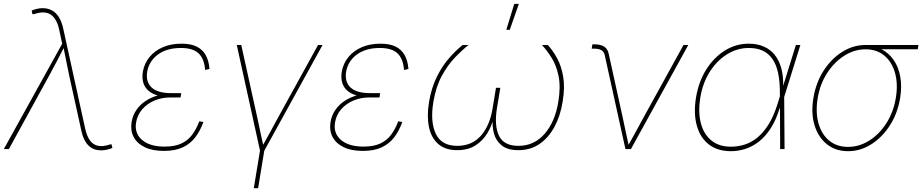

<svg xmlns="http://www.w3.org/2000/svg" viewBox="-20 -777 4809 1001"><path d="M0 0 304.2 -548.8 288.6 -622.1Q280.3 -661.1 263.2 -683.3Q246.1 -705.6 220.2 -710.7Q194.3 -715.8 159.7 -704.1L149.4 -702.6L145 -722.2Q162.1 -728.5 175.3 -731.4Q188.5 -734.4 202.1 -734.4Q229.5 -734.4 250.7 -722.9Q272 -711.4 286.6 -688.2Q301.3 -665 309.1 -630.4L424.3 -105.5Q433.1 -66.4 449.5 -44.2Q465.8 -22 491.5 -16.8Q517.1 -11.7 551.8 -23.4L561.5 -24.9L565.9 -5.4Q549.3 1 534.9 3.9Q520.5 6.8 506.8 6.8Q479.5 6.8 459.2 -4.6Q439 -16.1 425 -39.3Q411.1 -62.5 403.8 -97.2L341.8 -378.4Q333.5 -417.5 325.9 -456.3Q318.4 -495.1 310.1 -534.2H315.9Q295.9 -495.1 275.6 -456.3Q255.4 -417.5 233.9 -378.4L26.4 0Z M835 9.8Q774.4 9.8 734.4 -9.8Q694.3 -29.3 676.8 -63Q659.2 -96.7 666 -140.1Q671.9 -175.8 691.2 -203.9Q710.4 -231.9 740 -251.2Q769.5 -270.5 806.9 -280.8Q844.2 -291 886.7 -291H924.8L921.4 -269H868.7Q824.7 -269 786.4 -253.2Q748 -237.3 722.2 -208Q696.3 -178.7 689.5 -138.2Q680.2 -82.5 720.5 -47.6Q760.7 -12.7 838.4 -12.7Q891.1 -12.7 925.5 -28.8Q960 -44.9 981.9 -74.5Q1003.9 -104 1019 -144.5L1040.5 -141.1Q1024.4 -96.2 998.8 -62Q973.1 -27.8 933.1 -9Q893.1 9.8 835 9.8ZM882.8 -269Q838.9 -269 806.6 -277.8Q774.4 -286.6 754.6 -303.5Q734.9 -320.3 727.3 -345.2Q719.7 -370.1 724.6 -402.3Q732.4 -446.8 759.5 -479.7Q786.6 -512.7 829.3 -531Q872.1 -549.3 926.8 -549.3Q974.6 -549.3 1005.4 -534.2Q1036.1 -519 1052.5 -489.7Q1068.8 -460.4 1072.3 -417.5L1049.3 -412.1Q1044.9 -471.2 1015.1 -499Q985.4 -526.9 923.3 -526.9Q851.1 -526.9 804.7 -493.7Q758.3 -460.4 747.6 -404.3Q738.8 -350.6 770.3 -321Q801.8 -291.5 872.1 -291.5H924.8L921.4 -269Z M1336.4 12.2 1214.4 -542.5H1237.8L1321.3 -164.1Q1329.6 -127 1337.2 -89.4Q1344.7 -51.8 1353.5 -14.6H1347.7Q1369.1 -51.8 1389.2 -89.4Q1409.2 -127 1429.7 -164.1L1638.2 -542.5H1661.6L1356 12.2ZM1303.2 204.1 1337.4 -3.9H1359.9L1325.7 204.1Z M1872.1 9.8Q1811.5 9.8 1771.5 -9.8Q1731.4 -29.3 1713.9 -63Q1696.3 -96.7 1703.1 -140.1Q1709 -175.8 1728.3 -203.9Q1747.6 -231.9 1777.1 -251.2Q1806.6 -270.5 1844 -280.8Q1881.3 -291 1923.8 -291H1961.9L1958.5 -269H1905.8Q1861.8 -269 1823.5 -253.2Q1785.2 -237.3 1759.3 -208Q1733.4 -178.7 1726.6 -138.2Q1717.3 -82.5 1757.6 -47.6Q1797.9 -12.7 1875.5 -12.7Q1928.2 -12.7 1962.6 -28.8Q1997.1 -44.9 2019 -74.5Q2041 -104 2056.2 -144.5L2077.6 -141.1Q2061.5 -96.2 2035.9 -62Q2010.3 -27.8 1970.2 -9Q1930.2 9.8 1872.1 9.8ZM1919.9 -269Q1876 -269 1843.8 -277.8Q1811.5 -286.6 1791.7 -303.5Q1772 -320.3 1764.4 -345.2Q1756.8 -370.1 1761.7 -402.3Q1769.5 -446.8 1796.6 -479.7Q1823.7 -512.7 1866.5 -531Q1909.2 -549.3 1963.9 -549.3Q2011.7 -549.3 2042.5 -534.2Q2073.2 -519 2089.6 -489.7Q2106 -460.4 2109.4 -417.5L2086.4 -412.1Q2082 -471.2 2052.2 -499Q2022.5 -526.9 1960.4 -526.9Q1888.2 -526.9 1841.8 -493.7Q1795.4 -460.4 1784.7 -404.3Q1775.9 -350.6 1807.4 -321Q1838.9 -291.5 1909.2 -291.5H1961.9L1958.5 -269Z M2363.8 5.9Q2301.3 5.9 2264.6 -26.4Q2228 -58.6 2216.3 -115.5Q2204.6 -172.4 2216.8 -245.6Q2229.5 -320.3 2257.6 -376.7Q2285.6 -433.1 2321.3 -473.9Q2356.9 -514.6 2392.1 -542.5H2422.9Q2388.7 -515.6 2351.1 -476.3Q2313.5 -437 2283 -380.6Q2252.4 -324.2 2239.3 -245.1Q2222.2 -142.6 2252 -79.6Q2281.7 -16.6 2363.8 -16.6Q2440.4 -16.6 2487.1 -69.3Q2533.7 -122.1 2548.3 -212.9L2565.9 -319.3H2588.4L2570.8 -212.9Q2556.2 -122.1 2581.5 -69.3Q2606.9 -16.6 2682.6 -16.6Q2765.1 -16.6 2819.6 -79.6Q2874 -142.6 2890.6 -245.1Q2903.8 -324.2 2892.1 -380.6Q2880.4 -437 2855.5 -476.3Q2830.6 -515.6 2805.2 -542.5H2835.9Q2861.8 -514.6 2884.3 -473.9Q2906.7 -433.1 2916.3 -376.7Q2925.8 -320.3 2913.1 -245.6Q2901.4 -172.4 2870.6 -115.5Q2839.8 -58.6 2792.7 -26.4Q2745.6 5.9 2682.6 5.9Q2626 5.9 2595.5 -19Q2564.9 -43.9 2554.9 -82.5Q2544.9 -121.1 2549.3 -162.1H2553.2Q2543.9 -121.1 2520.8 -82.5Q2497.6 -43.9 2459 -19Q2420.4 5.9 2363.8 5.9ZM2619.6 -621.6 2661.1 -756.8H2685.1L2637.7 -621.6Z M3240.7 0 3132.3 -491.7Q3127.9 -508.8 3114 -516.1Q3100.1 -523.4 3076.7 -523.4H3064.9L3068.4 -545.9H3078.6Q3110.8 -545.9 3129.4 -534.2Q3147.9 -522.5 3153.3 -497.6L3226.6 -164.1Q3234.9 -127 3242.4 -89.4Q3250 -51.8 3258.8 -14.6H3252.9Q3274.4 -51.8 3294.4 -89.4Q3314.5 -127 3335 -164.1L3543.5 -542.5H3568.4L3269.5 0Z M3790.5 11.2Q3720.7 11.2 3675.3 -24.2Q3629.9 -59.6 3612.5 -123.3Q3595.2 -187 3608.9 -270Q3622.6 -351.6 3662.1 -414.6Q3701.7 -477.5 3759 -513.4Q3816.4 -549.3 3883.3 -549.3Q3927.7 -549.3 3961.9 -534.4Q3996.1 -519.5 4019 -491Q4042 -462.4 4053.2 -421.6Q4064.5 -380.9 4063 -328.6H4068.8L4068.4 -272.9L4070.3 0H4047.4L4045.9 -301.3Q4045.4 -357.4 4035.9 -399.7Q4026.4 -441.9 4006.6 -470.2Q3986.8 -498.5 3956.5 -512.7Q3926.3 -526.9 3883.8 -526.9Q3823.7 -526.9 3770.5 -493.9Q3717.3 -460.9 3680.7 -403.1Q3644 -345.2 3631.3 -270Q3618.7 -193.4 3633.8 -135.3Q3648.9 -77.1 3688.7 -44.7Q3728.5 -12.2 3790.5 -12.2Q3827.1 -12.2 3862.3 -23.2Q3897.5 -34.2 3929.2 -60.3Q3960.9 -86.4 3987.8 -129.6Q4014.6 -172.9 4034.2 -236.8L4129.4 -542.5H4152.8L4067.9 -270L4050.8 -213.4H4044.9Q4025.9 -150.9 3998 -107.9Q3970.2 -64.9 3936.3 -38.6Q3902.3 -12.2 3865.2 -0.5Q3828.1 11.2 3790.5 11.2Z M4401.4 11.2Q4336.4 11.2 4291.3 -24.9Q4246.1 -61 4226.8 -123.5Q4207.5 -186 4220.7 -266.1Q4233.9 -346.2 4273.9 -408.4Q4314 -470.7 4371.1 -506.6Q4428.2 -542.5 4492.7 -542.5H4768.6L4764.6 -520H4544.4H4492.7Q4435.1 -520 4382.6 -487.1Q4330.1 -454.1 4292.7 -396.7Q4255.4 -339.4 4243.2 -266.1Q4231 -192.4 4247.1 -134.5Q4263.2 -76.7 4303 -43.9Q4342.8 -11.2 4401.4 -11.2Q4459.5 -11.2 4511.7 -43.9Q4564 -76.7 4601.1 -134.5Q4638.2 -192.4 4650.4 -266.1Q4662.6 -339.4 4646.2 -397Q4629.9 -454.6 4590.3 -487.3Q4550.8 -520 4492.7 -520L4492.2 -538.6Q4540.5 -538.6 4578.4 -518.6Q4616.2 -498.5 4640.6 -462.2Q4665 -425.8 4673.8 -375.7Q4682.6 -325.7 4672.9 -266.1Q4659.7 -186 4619.6 -123.5Q4579.6 -61 4522.7 -24.9Q4465.8 11.2 4401.4 11.2Z"/></svg>

Font: Inter 16pt Thin
Style: Italic
Weight: 250
Italic angle: -9.3988°
Version: Version 4.001;git-66647c0bb